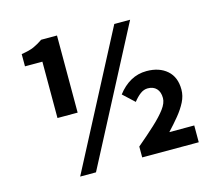

<svg xmlns="http://www.w3.org/2000/svg" viewBox="-100 -804 1040 938"><g transform="rotate(-15 420.0 -335.5)"><path d="M194 12 548 -665H628L274 12ZM161 -293V-578H73V-640Q113 -646 135.5 -656Q158 -666 183 -683H263V-293ZM511 0V-55Q562 -98 601 -134Q640 -170 662 -199.5Q684 -229 684 -254Q684 -285 668 -302Q652 -319 624 -319Q604 -319 586 -305.5Q568 -292 551 -270L494 -323Q523 -361 559.5 -381.5Q596 -402 640 -402Q704 -402 743 -368Q782 -334 782 -271Q782 -239 766.5 -208.5Q751 -178 726 -147.5Q701 -117 671 -85H797V0Z"/></g></svg>

Font: Assistant ExtraLight
Style: Bold
Weight: 700
Version: Version 3.000